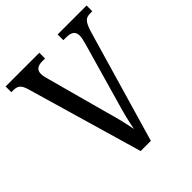

<svg xmlns="http://www.w3.org/2000/svg" viewBox="-196 -842 971 971"><g transform="rotate(-45 289.5 -357.0)"><path d="M72 -620 252 0H325L498 -595C517 -660 530 -673 565 -673H579V-714H372V-673H392C429 -673 447 -660 447 -631C447 -616 442 -597 437 -579L346 -260C327 -196 316 -151 307 -103C298 -150 287 -197 269 -259L180 -586C175 -603 171 -619 171 -633C171 -659 187 -673 221 -673H241V-714H0V-673H13C46 -673 60 -662 72 -620Z"/></g></svg>

Font: Noto Serif Tamil Condensed
Style: Italic
Weight: 400
Width: 3
Italic angle: -12°
Designer: Indian Type Foundry, Tom Grace, and the Monotype Design Team
Foundry: Monotype Imaging Inc.
Version: Version 2.003